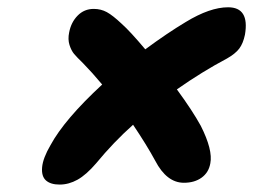

<svg xmlns="http://www.w3.org/2000/svg" viewBox="-20 -576 740 522"><path d="M142.1 -74.2Q117.7 -74.2 105 -85.4Q92.3 -96.7 94.5 -121.3Q96.7 -146 117.2 -181.2Q155.3 -251.5 257.8 -346.2Q230.5 -378.9 206.1 -403.8Q189 -420.4 181.4 -429.4Q173.8 -438.5 168.9 -453.9Q164.1 -469.2 168 -487.8Q173.3 -515.6 191.2 -533.7Q209 -551.8 234.9 -551.8Q254.4 -551.8 270.5 -543Q286.6 -534.2 311 -511.2Q333.5 -491.2 375 -441.9Q435.1 -486.3 484.9 -516.1Q550.8 -556.2 600.1 -556.2Q658.7 -556.2 646 -481.9Q641.1 -458 630.4 -443.8Q619.6 -429.7 597.2 -417Q529.8 -381.3 460.9 -333Q503.4 -274.9 525.9 -233.9Q559.1 -168 551.8 -131.8Q547.4 -106.9 528.1 -93Q508.8 -79.1 480 -79.1Q433.1 -79.1 401.9 -139.2Q378.9 -181.6 341.8 -236.8Q289.1 -189.9 241.2 -131.8Q214.4 -100.6 190.7 -87.4Q167 -74.2 142.1 -74.2Z"/></svg>

Font: Shantell Sans Irregular
Style: Bold Italic
Weight: 700
Italic angle: -11.31°
Designer: Stephen Nixon, Anya Danilova, Shantell Martin
Foundry: Arrow Type
Version: Version 1.006;[9816181b4]